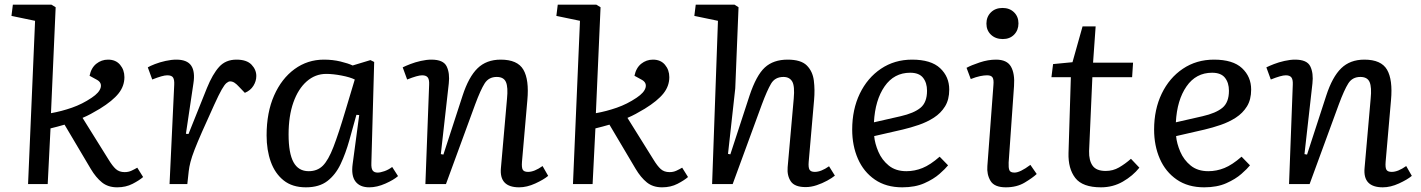

<svg xmlns="http://www.w3.org/2000/svg" viewBox="-20 -787 6078 821"><path d="M130 -698 29 -719 35 -767H200L218 -756L198 -303Q243 -311 287.5 -326.5Q332 -342 372 -369Q405 -391 410.5 -412.5Q416 -434 394 -446L363 -463Q370 -497 392 -514.5Q414 -532 442 -532Q475 -532 493.5 -510Q512 -488 512 -457Q512 -419 487 -387.5Q462 -356 407 -322Q385 -309 368.5 -300Q352 -291 333 -283L444 -105Q461 -77 475.5 -64Q490 -51 513 -51Q529 -51 542 -57Q555 -63 567 -70L592 -30Q576 -16 547 -1Q518 14 481 14Q442 14 416 -7Q390 -28 368 -65L256 -254Q241 -250 225.5 -245.5Q210 -241 196 -238L184 0H100Z M725 -425Q726 -446 720 -455.5Q714 -465 695 -465Q676 -465 631 -447L612 -499Q622 -505 642.5 -513Q663 -521 688 -526.5Q713 -532 734 -532Q780 -532 797.5 -506.5Q815 -481 807 -430L775 -215L786 -214L865 -411Q889 -470 917 -501Q945 -532 991 -532Q1035 -532 1055.5 -510.5Q1076 -489 1076 -462Q1076 -440 1063.5 -420Q1051 -400 1027 -390L1001 -417Q992 -427 983 -433Q974 -439 964 -439Q957 -439 948.5 -432Q940 -425 928 -404Q916 -383 896 -339Q865 -271 844.5 -224.5Q824 -178 812 -147Q800 -116 794.5 -94.5Q789 -73 787 -55L781 0H705Z M1568 -90Q1567 -67 1573.5 -58Q1580 -49 1595 -49Q1606 -49 1623.5 -55Q1641 -61 1657 -73L1682 -34Q1664 -18 1628 -2Q1592 14 1559 14Q1519 14 1500 -11Q1481 -36 1488 -86L1516 -295L1504 -296L1474 -188Q1458 -131 1436.5 -85.5Q1415 -40 1380 -13Q1345 14 1288 14Q1230 14 1193 -15.5Q1156 -45 1138 -95Q1120 -145 1120 -208Q1120 -306 1152 -378.5Q1184 -451 1239.5 -491.5Q1295 -532 1365 -532Q1403 -532 1436 -524Q1469 -516 1488 -507L1564 -530L1580 -522ZM1300 -55Q1337 -55 1360.5 -78.5Q1384 -102 1406 -159Q1428 -216 1458 -317L1497 -447Q1477 -457 1440.5 -464Q1404 -471 1375 -471Q1328 -471 1291.5 -439Q1255 -407 1234.5 -349Q1214 -291 1214 -212Q1214 -132 1235 -93.5Q1256 -55 1300 -55Z M2324 -35Q2305 -19 2269 -2.5Q2233 14 2200 14Q2114 14 2122 -69L2148 -365Q2153 -414 2143.5 -436Q2134 -458 2104 -458Q2070 -458 2052.5 -430.5Q2035 -403 2012 -341L1887 0H1799L1815 -425Q1816 -447 1809 -456Q1802 -465 1785 -465Q1766 -465 1721 -447L1702 -499Q1714 -505 1734.5 -513Q1755 -521 1779.5 -526.5Q1804 -532 1825 -532Q1876 -532 1890 -503Q1904 -474 1899 -430L1865 -128L1876 -126L1958 -378Q1984 -458 2022 -495Q2060 -532 2121 -532Q2193 -532 2218 -489Q2243 -446 2235 -359L2212 -95Q2210 -70 2215.5 -61Q2221 -52 2238 -52Q2265 -52 2300 -77Z M2460 -698 2359 -719 2365 -767H2530L2548 -756L2528 -303Q2573 -311 2617.5 -326.5Q2662 -342 2702 -369Q2735 -391 2740.5 -412.5Q2746 -434 2724 -446L2693 -463Q2700 -497 2722 -514.5Q2744 -532 2772 -532Q2805 -532 2823.5 -510Q2842 -488 2842 -457Q2842 -419 2817 -387.5Q2792 -356 2737 -322Q2715 -309 2698.5 -300Q2682 -291 2663 -283L2774 -105Q2791 -77 2805.5 -64Q2820 -51 2843 -51Q2859 -51 2872 -57Q2885 -63 2897 -70L2922 -30Q2906 -16 2877 -1Q2848 14 2811 14Q2772 14 2746 -7Q2720 -28 2698 -65L2586 -254Q2571 -250 2555.5 -245.5Q2540 -241 2526 -238L2514 0H2430Z M3550 -36Q3538 -26 3517 -14.5Q3496 -3 3472 5Q3448 13 3425 13Q3378 13 3361.5 -11.5Q3345 -36 3348 -72L3374 -365Q3379 -419 3367.5 -438.5Q3356 -458 3330 -458Q3294 -458 3277 -429Q3260 -400 3238 -341L3113 0H3025L3050 -698L2949 -719L2955 -767H3121L3138 -756L3124 -409L3093 -129L3103 -127L3185 -378Q3214 -465 3250.5 -498.5Q3287 -532 3348 -532Q3405 -532 3430 -507Q3455 -482 3460 -442.5Q3465 -403 3461 -359L3438 -95Q3436 -71 3441.5 -61.5Q3447 -52 3464 -52Q3491 -52 3525 -76Z M3880 -532Q3961 -532 4000 -495.5Q4039 -459 4039 -404Q4039 -361 4021 -332Q4003 -303 3973.5 -284Q3944 -265 3909 -253Q3874 -241 3840 -233L3718 -205Q3721 -173 3736 -138Q3751 -103 3780.5 -79Q3810 -55 3856 -55Q3891 -55 3924.5 -68.5Q3958 -82 3998 -117L4034 -80Q4023 -66 3997.5 -43.5Q3972 -21 3932.5 -3.5Q3893 14 3838 14Q3769 14 3721 -19Q3673 -52 3648.5 -108Q3624 -164 3624 -233Q3624 -319 3656.5 -386.5Q3689 -454 3747 -493Q3805 -532 3880 -532ZM3944 -399Q3944 -433 3927 -454.5Q3910 -476 3872 -476Q3803 -476 3762.5 -417.5Q3722 -359 3717 -264L3831 -290Q3888 -303 3916 -326Q3944 -349 3944 -399Z M4198 -686Q4198 -715 4217 -734Q4236 -753 4267 -753Q4297 -753 4316 -734.5Q4335 -716 4335 -687Q4335 -658 4316.5 -639Q4298 -620 4268 -620Q4237 -620 4217.5 -638.5Q4198 -657 4198 -686ZM4228 -424Q4230 -447 4224 -456Q4218 -465 4201 -465Q4188 -465 4171 -461.5Q4154 -458 4131 -449L4113 -497Q4133 -508 4169 -520Q4205 -532 4239 -532Q4286 -532 4303 -502Q4320 -472 4316 -419L4293 -92Q4292 -70 4296 -59.5Q4300 -49 4318 -49Q4342 -49 4386 -82L4413 -43Q4396 -27 4362 -6.5Q4328 14 4281 14Q4232 14 4215.5 -13.5Q4199 -41 4202 -77Z M4483 -513 4566 -521 4609 -674H4665L4654 -519H4825L4821 -457H4651L4637 -141Q4636 -101 4652 -78.5Q4668 -56 4708 -56Q4739 -56 4765 -71Q4791 -86 4816 -108L4852 -70Q4824 -35 4781.5 -10.5Q4739 14 4688 14Q4609 14 4578 -26Q4547 -66 4549 -133L4559 -457H4476Z M5171 -532Q5252 -532 5291 -495.5Q5330 -459 5330 -404Q5330 -361 5312 -332Q5294 -303 5264.5 -284Q5235 -265 5200 -253Q5165 -241 5131 -233L5009 -205Q5012 -173 5027 -138Q5042 -103 5071.5 -79Q5101 -55 5147 -55Q5182 -55 5215.5 -68.5Q5249 -82 5289 -117L5325 -80Q5314 -66 5288.5 -43.5Q5263 -21 5223.5 -3.5Q5184 14 5129 14Q5060 14 5012 -19Q4964 -52 4939.5 -108Q4915 -164 4915 -233Q4915 -319 4947.5 -386.5Q4980 -454 5038 -493Q5096 -532 5171 -532ZM5235 -399Q5235 -433 5218 -454.5Q5201 -476 5163 -476Q5094 -476 5053.5 -417.5Q5013 -359 5008 -264L5122 -290Q5179 -303 5207 -326Q5235 -349 5235 -399Z M6017 -35Q5998 -19 5962 -2.5Q5926 14 5893 14Q5807 14 5815 -69L5841 -365Q5846 -414 5836.5 -436Q5827 -458 5797 -458Q5763 -458 5745.5 -430.5Q5728 -403 5705 -341L5580 0H5492L5508 -425Q5509 -447 5502 -456Q5495 -465 5478 -465Q5459 -465 5414 -447L5395 -499Q5407 -505 5427.5 -513Q5448 -521 5472.5 -526.5Q5497 -532 5518 -532Q5569 -532 5583 -503Q5597 -474 5592 -430L5558 -128L5569 -126L5651 -378Q5677 -458 5715 -495Q5753 -532 5814 -532Q5886 -532 5911 -489Q5936 -446 5928 -359L5905 -95Q5903 -70 5908.5 -61Q5914 -52 5931 -52Q5958 -52 5993 -77Z"/></svg>

Font: Literata 7pt
Style: Italic
Weight: 400
Italic angle: -2°
Designer: Latin by Veronika Burian and Jose Scaglione. Greek by Irene Vlachou. Cyrillic by Vera Evstafieva
Foundry: TypeTogether
Version: Version 3.002